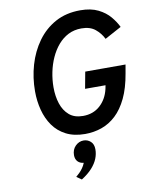

<svg xmlns="http://www.w3.org/2000/svg" viewBox="-104 -786 881 1133"><g transform="rotate(-10 337.0 -219.5)"><path d="M359.5 12Q293 12 245.5 -12.5Q198 -37 168.5 -79Q139 -121 125 -174.8Q111 -228.5 111 -287Q111 -368.5 133 -444.2Q155 -520 198.8 -580.8Q242.5 -641.5 307 -676.8Q371.5 -712 456.5 -712Q520 -712 563.2 -690.5Q606.5 -669 633.2 -637Q660 -605 674.5 -574L575 -520Q558 -555 527.2 -580.2Q496.5 -605.5 444.5 -605.5Q401 -605.5 366 -587.8Q331 -570 304.2 -538.8Q277.5 -507.5 259.2 -467.2Q241 -427 231.8 -381.8Q222.5 -336.5 222.5 -291Q222.5 -237.5 237 -193.2Q251.5 -149 282.8 -122Q314 -95 365.5 -95Q426.5 -95 467.5 -131.8Q508.5 -168.5 522.5 -228L527 -250.5H404.5L423 -350.5H664.5L655.5 -299Q641 -213 612.5 -153.5Q584 -94 545 -57.5Q506 -21 458.8 -4.5Q411.5 12 359.5 12ZM293 273 263 252Q273 244 284 233Q295 222 304.8 208.2Q314.5 194.5 321 178Q298.5 176 285.2 161.8Q272 147.5 272 124Q272 90.5 293.2 69.2Q314.5 48 342.5 48Q366.5 48 384.5 64.2Q402.5 80.5 402.5 111.5Q402.5 139.5 391.5 167Q380.5 194.5 356.5 221.2Q332.5 248 293 273Z"/></g></svg>

Font: Overpass SemiBold
Style: Italic
Weight: 600
Italic angle: -10°
Designer: Delve Withrington, Dave Bailey, Thomas Jockin
Foundry: Delve Fonts LLC
Version: Version 4.000